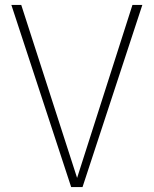

<svg xmlns="http://www.w3.org/2000/svg" viewBox="-20 -757 622 777"><path d="M556 -737H516L292 -37L66 -737H26L268 0H314Z"/></svg>

Font: Glow Sans SC Normal ExtraLight
Style: Regular
Weight: 200
Designer: Ryoko NISHIZUKA (kana, bopomofo & ideographs); Paul D. Hunt (Latin, Greek & Cyrillic); Sandoll Communications, Soo-young
Version: Version 0.93